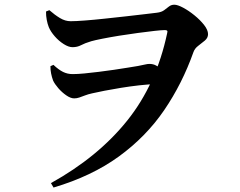

<svg xmlns="http://www.w3.org/2000/svg" viewBox="-20 -755 1040 831"><path d="M211.3 -474.3Q234.1 -452.9 253.1 -443.6Q272.2 -434.3 294.4 -434.3Q315.7 -434.3 345 -437.1Q374.4 -439.9 407.9 -444.1Q441.5 -448.4 473.8 -453Q506.2 -457.7 533 -462.2Q559.9 -466.7 577 -469.4Q595.3 -472.9 606.9 -475.6Q618.5 -478.4 626.3 -478.4Q643.5 -478.4 655.7 -471.3Q668 -464.1 678.1 -458.4L659.2 -391.3Q623.1 -390.3 582.5 -385.7Q541.9 -381.1 503.3 -374.8Q464.6 -368.5 432.1 -362.2Q399.5 -355.8 379.2 -351.1Q360.9 -347.1 347.4 -341.8Q334 -336.6 323.1 -332.9Q312.3 -329.2 300.8 -329.2Q285.9 -329.2 267 -342.2Q248.1 -355.2 232.3 -373.4Q216.6 -391.6 209.8 -406.4Q204.4 -421 201.2 -436.9Q198.1 -452.8 198.3 -468.5ZM285.7 -663.2Q307.8 -663.2 346.9 -666.2Q386 -669.2 432.6 -674.2Q479.3 -679.2 524.4 -684.2Q569.6 -689.2 605.7 -693.6Q641.7 -698 659.4 -700Q678.9 -702.4 690.3 -710.8Q701.6 -719.3 711.4 -726.9Q721.2 -734.6 734.5 -734.6Q748.6 -734.6 772.6 -721.8Q796.6 -709 821.5 -688.8Q846.3 -668.7 863.4 -646.9Q880.4 -625 880.4 -607.2Q880.4 -591.2 866.8 -579.6Q853.2 -568 838.1 -556.8Q823 -545.6 817.3 -529.6Q768.8 -392.9 690.5 -278.1Q612.1 -163.3 494.7 -77.9Q377.2 7.6 211.7 56.7L200.5 37.5Q404.8 -75.9 530.9 -233.5Q657 -391 703.5 -611.4Q706 -619.5 703.3 -622.2Q700.7 -624.8 693.9 -624.8Q680.2 -624.8 648.8 -621.3Q617.3 -617.8 577.2 -612.4Q537 -607.1 496.2 -600.5Q455.4 -593.9 422.9 -587.4Q390.4 -581 374.8 -576.5Q346.9 -568.1 330.7 -559.4Q314.6 -550.8 294 -550.8Q276.9 -550.8 255.7 -564.3Q234.4 -577.8 216.9 -597.9Q199.4 -617.9 191.2 -637.4Q185.7 -651.2 182.4 -668.6Q179 -685.9 179.2 -705.2L193.6 -711Q216.8 -690.6 239.5 -676.9Q262.2 -663.2 285.7 -663.2Z"/></svg>

Font: Noto Serif JP
Style: Regular
Weight: 200
Designer: Ryoko NISHIZUKA 西塚涼子 (kana & ideographs); Frank Grießhammer (Latin, Greek & Cyrillic); Wenlong ZHANG 张文龙 (bopomofo); San
Foundry: Adobe
Version: Version 2.001;hotconv 1.1.0;makeotfexe 2.6.0